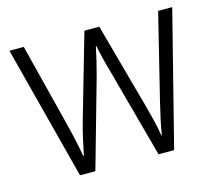

<svg xmlns="http://www.w3.org/2000/svg" viewBox="-82 -634 835 737"><g transform="rotate(-15 335.5 -266.0)"><path d="M367 -350Q358 -381 351 -409.5Q344 -438 339 -463H337Q332 -438 325 -409Q318 -380 310 -350L211 0H150L12 -532H69L151 -207Q172 -125 181 -69H184Q189 -94 196.5 -129Q204 -164 215 -202L310 -532H369L460 -201Q469 -168 477.5 -134Q486 -100 491 -69H494Q497 -95 504 -125.5Q511 -156 520 -195L603 -532H659L524 0H462Z"/></g></svg>

Font: Noto Sans Khmer UI SemiCondensed Light
Style: Regular
Weight: 300
Width: 4
Designer: Danh Hong and the Monotype Design Team
Foundry: Monotype Imaging Inc.
Version: Version 2.002; ttfautohint (v1.8.4.7-5d5b)